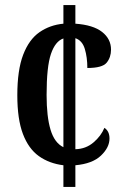

<svg xmlns="http://www.w3.org/2000/svg" viewBox="-20 -734 491 754"><path d="M229 -85Q173 -92 132.5 -121Q92 -150 70 -208Q48 -266 48 -360Q48 -459 71 -519Q94 -579 135 -607.5Q176 -636 229 -641V-714H276V-641Q346 -636 381 -608.5Q416 -581 416 -539Q416 -509 399 -488Q382 -467 323 -467Q323 -509 313 -542Q303 -575 276 -584V-148Q317 -149 347 -174.5Q377 -200 390 -232Q410 -219 410 -190Q410 -155 376.5 -123Q343 -91 276 -85V0H229ZM229 -583Q197 -572 180 -522Q163 -472 163 -361Q163 -276 178.5 -224.5Q194 -173 229 -156Z"/></svg>

Font: Noto Serif ExtraCondensed SemiBold
Style: Regular
Weight: 600
Width: 2
Designer: Monotype Design Team
Foundry: Monotype Imaging Inc.
Version: Version 2.015; ttfautohint (v1.8.4.7-5d5b)